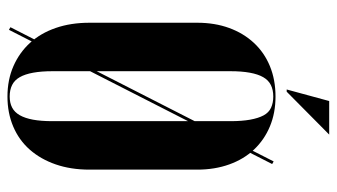

<svg xmlns="http://www.w3.org/2000/svg" viewBox="-214 -679 903 515"><g transform="rotate(90 237.5 -421.5)"><path d="M41 -210Q41 -160 55 -119.5Q69 -79 95 -50.5Q121 -22 157.5 -6Q194 10 239 10Q283 10 319.5 -5.5Q356 -21 381.5 -50Q407 -79 421 -119.5Q435 -160 435 -210V-499Q435 -546 421 -585Q407 -624 381 -651.5Q355 -679 319 -694Q283 -709 239 -709Q194 -709 157.5 -694Q121 -679 95 -651Q69 -623 55 -584.5Q41 -546 41 -499ZM171 -588Q171 -618 175 -640Q179 -662 187 -676Q195 -690 208 -696.5Q221 -703 239 -703Q256 -703 269 -697Q282 -691 289.5 -677Q297 -663 301 -641Q305 -619 305 -588V-111Q305 -80 301 -58.5Q297 -37 289 -23Q281 -9 268.5 -2.5Q256 4 239 4Q221 4 208 -2.5Q195 -9 187 -23Q179 -37 175 -59Q171 -81 171 -111ZM53 2 60 6 420 -700 413 -704ZM226 -739 341 -853H251L220 -739Z"/></g></svg>

Font: Moniqa Black
Style: Regular
Weight: 900
Designer: Rajesh Rajput
Foundry: Rajesh Rajput
Version: Version 1.000